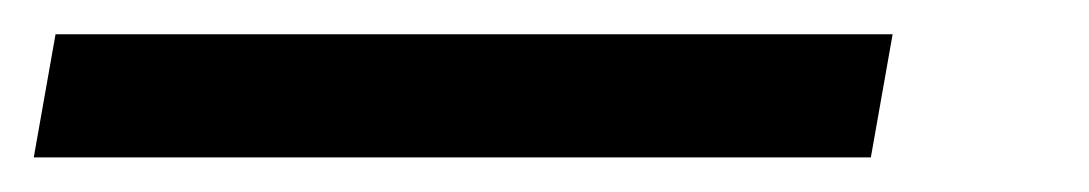

<svg xmlns="http://www.w3.org/2000/svg" viewBox="-29 -20 635 112"><path d="M-9.3 71.8H479L491.7 0H3.4Z"/></svg>

Font: Cascadia Code SemiLight
Style: Italic
Weight: 350
Italic angle: -10°
Monospace: yes
Designer: Aaron Bell
Foundry: Saja Typeworks
Version: Version 2404.023